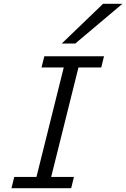

<svg xmlns="http://www.w3.org/2000/svg" viewBox="-20 -993 666 1013"><path d="M528.8 -696.3 514.2 -637.2H394L250 -59.6H370.1L355.5 0H40.5L55.2 -59.6H172.4L316.4 -637.2H199.2L213.9 -696.3ZM626 -973.1 377 -763.2H305.7L523.9 -973.1Z"/></svg>

Font: Lesson One Light
Style: Italic
Weight: 300
Italic angle: -14°
Designer: But Ko, Victor Gaultney, Annie Olsen, Julie Remington, Don Collingsworth, Eric Hays, Becca Hirsbrunner
Version: Version 1.100